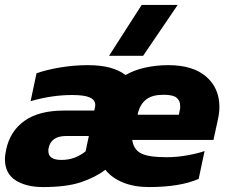

<svg xmlns="http://www.w3.org/2000/svg" viewBox="-26 -748 928 778"><path d="M416 -522 548 -728H694L554 -522ZM148 10Q80 10 37 -17.5Q-6 -45 -6 -103Q-6 -112 -4.5 -122Q-3 -132 -1 -142Q15 -217 73.5 -258.5Q132 -300 233 -300H356L358 -309Q359 -313 359.5 -316Q360 -319 360 -322Q360 -343 338 -353Q316 -363 266 -363Q184 -363 98 -338L122 -451Q161 -465 217 -474.5Q273 -484 329 -484Q382 -484 419 -474Q456 -464 483 -444Q517 -464 562 -474Q607 -484 656 -484Q756 -484 809.5 -437.5Q863 -391 863 -315Q863 -291 857 -264L839 -181H510Q515 -143 544.5 -127Q574 -111 649 -111Q690 -111 732.5 -118.5Q775 -126 803 -136L779 -23Q703 10 577 10Q518 10 472.5 -8.5Q427 -27 401 -60Q360 -29 301.5 -9.5Q243 10 148 10ZM532 -283H699L702 -300Q704 -305 704 -310.5Q704 -316 704 -320Q704 -340 689.5 -352Q675 -364 637 -364Q591 -364 567 -345.5Q543 -327 533 -291ZM222 -100Q254 -100 278.5 -110Q303 -120 321 -135L334 -197H243Q181 -197 171 -148Q170 -145 170 -142Q170 -139 170 -136Q170 -100 222 -100Z"/></svg>

Font: Kanit
Style: Bold Italic
Weight: 700
Italic angle: -12°
Designer: Katatrad Team
Foundry: CadsonDemak
Version: Version 2.000; ttfautohint (v1.8.3)